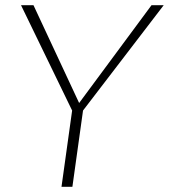

<svg xmlns="http://www.w3.org/2000/svg" viewBox="-20 -720 651 740"><path d="M611 -700 300 -294 259 0H217L258 -294L61 -700H109L285 -323L564 -700Z"/></svg>

Font: Krub ExtraLight
Style: Italic
Weight: 275
Italic angle: -8°
Designer: Ekaluck Peanpanawate
Foundry: Cadson Demak Co.,Ltd.
Version: Version 1.000; ttfautohint (v1.6)